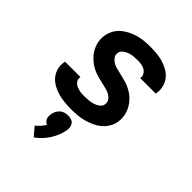

<svg xmlns="http://www.w3.org/2000/svg" viewBox="-223 -662 1045 1045"><g transform="rotate(45 300.0 -139.0)"><path d="M255 8Q229 8 203.5 5.5Q178 3 154.5 -3.5Q131 -10 109 -22Q87 -34 71.5 -52Q56 -70 49 -94.5Q42 -119 47 -145Q47 -146 47.5 -148Q48 -150 48 -152H167Q167 -151 166.5 -150.5Q166 -150 166 -149Q164 -139 168 -129.5Q172 -120 179 -113.5Q186 -107 195.5 -103Q205 -99 214.5 -96.5Q224 -94 234.5 -93.5Q245 -93 255 -93Q271 -93 287 -94.5Q303 -96 319 -100.5Q335 -105 349.5 -115.5Q364 -126 366 -142Q369 -158 360.5 -171Q352 -184 339.5 -191.5Q327 -199 312.5 -203Q298 -207 283 -210.5Q268 -214 253 -217.5Q238 -221 224 -225.5Q210 -230 196.5 -236.5Q183 -243 171 -251.5Q159 -260 148.5 -270Q138 -280 129 -291.5Q120 -303 113.5 -316.5Q107 -330 103 -344Q99 -358 98 -373.5Q97 -389 100 -405Q104 -428 115.5 -449Q127 -470 145.5 -485.5Q164 -501 185.5 -511.5Q207 -522 229.5 -528Q252 -534 274.5 -536Q297 -538 320 -538Q345 -538 370 -535.5Q395 -533 418.5 -526Q442 -519 462.5 -507Q483 -495 497.5 -477Q512 -459 518.5 -434.5Q525 -410 521 -385Q520 -384 520 -382Q520 -380 519 -378H401Q401 -379 401 -379.5Q401 -380 401 -381Q403 -395 395.5 -407.5Q388 -420 376 -426.5Q364 -433 349.5 -435Q335 -437 320 -437Q305 -437 290 -435.5Q275 -434 260.5 -429Q246 -424 232.5 -413.5Q219 -403 217 -388Q214 -373 222.5 -360Q231 -347 243.5 -339Q256 -331 270.5 -327Q285 -323 300 -319.5Q315 -316 329.5 -312.5Q344 -309 358.5 -304.5Q373 -300 386.5 -293.5Q400 -287 412 -279Q424 -271 434.5 -261Q445 -251 454 -239Q463 -227 469.5 -214Q476 -201 480 -186.5Q484 -172 485 -156.5Q486 -141 483 -125Q480 -102 467 -80.5Q454 -59 435 -43.5Q416 -28 393.5 -18Q371 -8 348 -2Q325 4 301.5 6Q278 8 255 8ZM219 260 177 211Q190 201 201.5 188Q213 175 222 161Q214 158 208 152Q202 146 198.5 138.5Q195 131 195 122Q195 113 196 104Q198 92 204 80Q210 68 220 59Q230 50 242.5 46.5Q255 43 268 43Q280 43 291.5 46.5Q303 50 310 59Q317 68 319 80Q321 92 319 104Q315 127 306.5 148.5Q298 170 285 190.5Q272 211 255.5 228.5Q239 246 219 260Z"/></g></svg>

Font: Iosevka Curly Extended Oblique
Style: Bold
Weight: 700
Width: 7
Italic angle: -9°
Monospace: yes
Designer: Belleve Invis
Foundry: Belleve Invis
Version: Version 11.1.0; ttfautohint (v1.8.3)